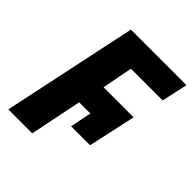

<svg xmlns="http://www.w3.org/2000/svg" viewBox="-199 -836 958 958"><g transform="rotate(45 280.5 -357.0)"><path d="M18 0 169 -714H561L531 -576H307L276 -414H488L433 -162H299L322 -275H243L187 0Z"/></g></svg>

Font: Noto Sans Disp ExtBd
Style: Italic
Weight: 800
Italic angle: -12°
Designer: Monotype Design Team
Foundry: Monotype Imaging Inc.
Version: Version 2.000;GOOG;noto-source:20170915:90ef993387c0